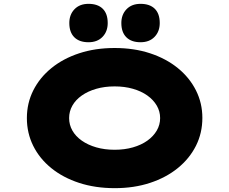

<svg xmlns="http://www.w3.org/2000/svg" viewBox="-20 -970 1194 1000"><path d="M578 10Q476 10 392 -17.5Q308 -45 247 -94.5Q186 -144 153 -210.5Q120 -277 120 -355Q120 -433 153.5 -499.5Q187 -566 248 -615.5Q309 -665 392.5 -692.5Q476 -720 577 -720Q678 -720 761.5 -692.5Q845 -665 906 -615.5Q967 -566 1000.5 -499.5Q1034 -433 1034 -356Q1034 -277 1000.5 -210.5Q967 -144 906 -94.5Q845 -45 761.5 -17.5Q678 10 578 10ZM577 -190Q629 -190 672.5 -202.5Q716 -215 747.5 -237.5Q779 -260 796.5 -290Q814 -320 814 -355Q814 -390 796.5 -420Q779 -450 747.5 -472.5Q716 -495 672.5 -507.5Q629 -520 577 -520Q525 -520 481.5 -507.5Q438 -495 406 -472.5Q374 -450 357 -420Q340 -390 340 -355Q340 -320 357 -290Q374 -260 406 -237.5Q438 -215 481.5 -202.5Q525 -190 577 -190ZM712 -750Q664 -750 638 -776Q612 -802 612 -850Q612 -894 639 -922Q666 -950 712 -950Q760 -950 786 -924.5Q812 -899 812 -850Q812 -806 785 -778Q758 -750 712 -750ZM441 -750Q393 -750 367 -776Q341 -802 341 -850Q341 -894 368 -922Q395 -950 441 -950Q489 -950 515 -924.5Q541 -899 541 -850Q541 -806 514 -778Q487 -750 441 -750Z"/></svg>

Font: Lexend Zetta Black
Style: Regular
Weight: 900
Designer: Bonnie Shaver-Troup, Thomas Jockin
Foundry: Lexend
Version: Version 1.007